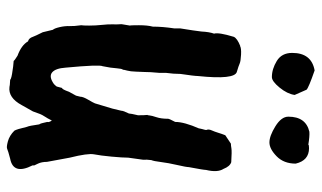

<svg xmlns="http://www.w3.org/2000/svg" viewBox="-205 -667 918 548"><g transform="rotate(90 254.0 -393.0)"><path d="M200 -710Q177 -710 154 -724Q131 -738 131 -768Q131 -823 181 -832Q230 -815 236 -809L251 -775Q248 -754 230 -732Q212 -710 200 -710ZM403 -816Q438 -816 447 -778Q447 -744 426 -723.5Q405 -703 386.5 -703Q368 -703 340.5 -720Q313 -737 313 -757Q313 -807 356 -817Q369 -818 393 -814Q393 -816 403 -816ZM65 -85Q61 -89 57.5 -104Q54 -119 54.5 -132Q55 -145 52 -166Q53 -170 53 -188.5Q53 -207 51 -225.5Q49 -244 49.5 -255.5Q50 -267 49 -281Q50 -288 53 -305Q52 -306 52 -330.5Q52 -355 56 -370Q56 -398 61 -431V-448Q68 -491 70 -509Q71 -531 76 -545Q72 -558 85 -601Q89 -611 112 -620L111 -619Q117 -623 136 -622Q155 -621 161.5 -618Q168 -615 185 -610Q208 -604 197 -499Q197 -489 191 -449Q191 -429 188 -408V-389L186 -364Q186 -355 185.5 -347Q185 -339 184.5 -322.5Q184 -306 181.5 -297Q179 -288 179 -285Q176 -282 175 -268Q174 -251 169 -227Q164 -218 173 -122Q175 -92 187 -82.5Q199 -73 220 -88Q226 -94 227 -96L231 -111Q235 -111 242 -131L253 -151L256 -163Q256 -171 264.5 -185.5Q273 -200 275 -205L290 -255L296 -280Q296 -286 304 -302Q304 -307 309 -328Q309 -347 308 -355Q309 -355 309.5 -361Q310 -367 314.5 -380.5Q319 -394 319 -414Q319 -417 328 -434Q328 -460 347 -503Q346 -502 347 -505Q348 -509 348.5 -511.5Q349 -514 350 -517Q351 -520 351 -523Q348 -529 352 -538Q356 -547 359 -557Q362 -567 366 -577L390 -593Q395 -593 403.5 -594.5Q412 -596 443 -594Q455 -590 462 -572Q473 -555 465 -522Q465 -515 457 -473Q457 -466 451 -440Q445 -414 442.5 -393.5Q440 -373 437 -366Q435 -352 436 -343L430 -300Q430 -284 427 -252Q424 -220 420.5 -202.5Q417 -185 430 -133L442 -68Q442 -53 447 -42.5Q452 -32 452 -32V-27Q480 28 433 37Q410 43 405 45.5Q400 48 383.5 43.5Q367 39 353 25Q349 19 342 -11Q339 -17 335 -46Q332 -49 328 -69Q330 -73 324 -82Q317 -68 314 -64Q307 -53 305.5 -48.5Q304 -44 298 -28L280 4Q259 43 228 39Q227 38 208 37Q204 33 180 30Q176 29 170 28.5Q164 28 154 27Q152 24 139 16Q109 5 98 -14Q89 -16 85 -28Q83 -34 72 -56Z"/></g></svg>

Font: Caveat Brush
Style: Regular
Weight: 400
Designer: Pablo Impallari
Foundry: Creative Lab NY
Version: Version 1.096; ttfautohint (v1.3)